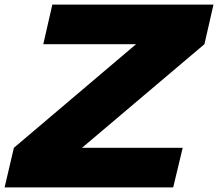

<svg xmlns="http://www.w3.org/2000/svg" viewBox="-30 -820 954 840"><path d="M-9.9 0H727.7L769.3 -173.3H328.7L864.4 -626.7L904 -800H199L159.4 -626.7H565.3L30.7 -173.3Z"/></svg>

Font: Calandify
Style: Semi Bold Italic
Weight: 700
Italic angle: -12°
Designer: Larry Fischer
Foundry: Larry Fischer
Version: Version 1.0; ttfautohint (v1.8.4.7-5d5b)